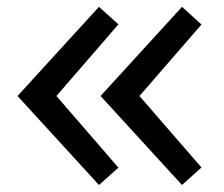

<svg xmlns="http://www.w3.org/2000/svg" viewBox="-20 -540 640 548"><path d="M499.5 -12 267 -266 499.5 -520.5 555 -470 378 -266 555 -62ZM262.5 -12 30 -266 262.5 -520.5 318 -470.5 141 -266 318 -61.5Z"/></svg>

Font: Google Sans Code
Style: Regular
Weight: 400
Monospace: yes
Designer: Google Sans Code Authors
Foundry: Google LLC
Version: Version 6.000